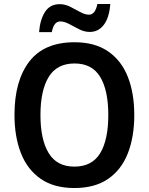

<svg xmlns="http://www.w3.org/2000/svg" viewBox="-20 -938 750 968"><path d="M657 -358Q657 -248 624.5 -165Q592 -82 525 -36Q458 10 355 10Q252 10 185 -36.5Q118 -83 85.5 -166Q53 -249 53 -359Q53 -530 127.5 -627.5Q202 -725 356 -725Q458 -725 525 -679Q592 -633 624.5 -550.5Q657 -468 657 -358ZM184 -358Q184 -234 225.5 -166Q267 -98 355 -98Q444 -98 485 -165.5Q526 -233 526 -358Q526 -483 485 -550.5Q444 -618 356 -618Q267 -618 225.5 -550Q184 -482 184 -358ZM177 -776Q182 -839 207 -878Q232 -917 281 -917Q308 -917 334 -904Q360 -891 384 -877.5Q408 -864 429 -864Q460 -864 471 -918H536Q531 -849 503.5 -813Q476 -777 433 -777Q405 -777 379 -790.5Q353 -804 328.5 -817Q304 -830 284 -830Q268 -830 257.5 -817.5Q247 -805 241 -776Z"/></svg>

Font: Noto Sans Lao SemiCondensed SemiBold
Style: Regular
Weight: 600
Width: 4
Designer: Monotype Design Team
Foundry: Monotype Imaging Inc.
Version: Version 2.003; ttfautohint (v1.8.4.7-5d5b)